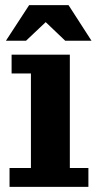

<svg xmlns="http://www.w3.org/2000/svg" viewBox="-20 -725 380 745"><path d="M17 0V-73H100V-440H25V-513H251V-73H323V0ZM3 -567 93 -705H246L335 -567H233L125 -670H190L81 -567Z"/></svg>

Font: Montagu Slab 144pt SemiBold
Style: Regular
Weight: 600
Version: Version 1.000